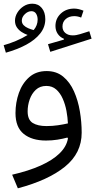

<svg xmlns="http://www.w3.org/2000/svg" viewBox="-23 -753 514 1035"><path d="M146.3 -692.7Q163 -692.7 171.5 -679.3Q179.9 -665.8 179.9 -647.4Q179.9 -616.1 158.5 -590.9Q143.4 -594.7 128.7 -601.1Q113.9 -607.4 104.2 -617.4Q94.6 -627.5 94.6 -641.7Q94.6 -661.1 111.1 -676.9Q127.6 -692.7 146.3 -692.7ZM151.3 -733.1Q125.7 -733.1 104.4 -719.4Q83.2 -705.7 70.5 -684.7Q57.8 -663.7 57.8 -641.5Q57.8 -620.6 68 -605.4Q78.3 -590.2 94 -580.2Q109.7 -570.2 126 -564.5Q98.5 -547.2 62.6 -532.2Q26.8 -517.2 -3.3 -509.3L8.6 -469Q70.1 -486.1 118.1 -511.9Q166.1 -537.7 193.6 -572.3Q221.2 -607 221.2 -649.6Q221.2 -687.1 202.1 -710.1Q183 -733.1 151.3 -733.1ZM427 -695.4Q414.4 -700.5 401.9 -703.6Q389.4 -706.7 376.8 -706.7Q333.5 -706.7 304.7 -679.8Q275.9 -652.8 275.9 -612.8Q275.9 -589.1 288.1 -570.8Q300.4 -552.5 321.3 -544.2V-539.4L235.7 -514.7L248 -473.6L470.7 -544.6L458.5 -584.6L408.5 -568.9Q387.7 -562.3 369.3 -562.3Q344.5 -562.3 329.2 -575.2Q313.8 -588.1 313.8 -610.3Q313.8 -635.2 331.6 -650.6Q349.4 -666 377.4 -666Q387.3 -666 396.6 -663.9Q406 -661.9 414.5 -658.2ZM343.3 -7Q336.2 36.4 298.6 73.3Q261 110.3 196.3 139.3Q131.6 168.4 42.4 188.8L73.2 262.1Q236.9 218.8 327.1 145.6Q417.3 72.5 417.3 -37.7Q417.3 -94.8 407.5 -153.2Q397.7 -211.6 375.8 -260.8Q353.9 -310 317.6 -339.9Q281.3 -369.9 228.3 -369.9Q171.8 -369.9 134.5 -337Q97.1 -304 78.8 -252.1Q60.5 -200.1 60.5 -143.6Q60.5 -66.9 104.8 -31.2Q149 4.6 224.9 4.6Q257.3 4.6 286.5 -0.1Q315.8 -4.8 340.3 -11.5ZM343.1 -87.8Q318.7 -82.2 289.4 -77.8Q260.2 -73.4 227.3 -73.4Q180.3 -73.4 153.1 -90.3Q126 -107.3 126 -152.8Q126 -185.2 136.9 -216.7Q147.9 -248.2 170.1 -269Q192.4 -289.8 226.7 -289.8Q258.6 -289.8 280.2 -270.5Q301.8 -251.3 315.3 -220.6Q328.8 -190 335.3 -154.9Q341.7 -119.7 343.1 -87.8Z"/></svg>

Font: Estedad VF
Style: Regular
Weight: 100
Designer: Amin Abedi
Version: Version 7.3